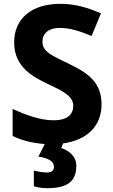

<svg xmlns="http://www.w3.org/2000/svg" viewBox="-20 -744 591 1004"><path d="M379 122C379 73 340 43 300 30L310 6C439 -12 511 -88 511 -198C511 -310 446 -360 337 -412C247 -455 202 -475 202 -526C202 -569 234 -598 291 -598C345 -598 393 -583 459 -556L508 -674C434 -706 370 -724 296 -724C147 -724 54 -649 54 -521C54 -391 158 -340 224 -308C303 -270 363 -244 363 -191C363 -147 334 -115 260 -115C188 -115 114 -144 46 -174V-33C95 -9 153 5 214 9L181 75C241 84 262 104 262 128C262 151 246 158 227 158C207 158 176 153 157 148V230C176 236 199 240 228 240C342 240 379 197 379 122Z"/></svg>

Font: Noto Sans Gunjala Gondi
Style: Bold
Weight: 700
Designer: Ek Type
Foundry: Ek Type
Version: Version 1.004